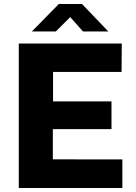

<svg xmlns="http://www.w3.org/2000/svg" viewBox="-20 -941 681 961"><path d="M74 0V-723H589.5L588.5 -581H245.5V-433.5H538V-294.5H244.5V-143.5L592.5 -143V0ZM395.5 -783.5 331.5 -855.5 259.5 -783.5H139.5L274.5 -921H390.5L522 -783.5Z"/></svg>

Font: Public Sans ExtraBold
Style: Regular
Weight: 800
Designer: The Public Sans Project Authors: Dan O. Williams and USWDS (Libre Franklin designed by Pablo Impallari and Rodrigo Fuenz
Version: Version 1.007